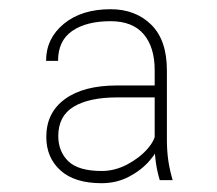

<svg xmlns="http://www.w3.org/2000/svg" viewBox="-20 -741 478 423"><path d="M320.8 -586.4Q320.8 -637.2 296.4 -665.8Q272 -694.3 223.6 -694.3Q170.4 -694.3 139.2 -672.9Q107.9 -651.4 107.9 -606.9H81.5Q81.5 -656.2 120.6 -688.5Q159.7 -720.7 223.6 -720.7Q278.3 -720.7 313 -686.8Q347.7 -652.8 347.7 -585.9V-432.6Q347.7 -408.7 350.8 -387.2Q354 -365.7 360.4 -344.2H332Q326.7 -361.3 323.7 -380.9Q320.8 -400.4 320.8 -420.4ZM329.6 -526.4H238.3Q176.3 -526.4 142.3 -505.9Q108.4 -485.4 108.4 -441.4Q108.4 -407.2 130.6 -385.7Q152.8 -364.3 204.1 -364.3Q232.9 -364.3 260.3 -378.7Q287.6 -393.1 305.4 -413.6Q323.2 -434.1 323.2 -453.1L334.5 -428.2Q327.6 -407.7 309.3 -386.7Q291 -365.7 263.9 -351.6Q236.8 -337.4 203.6 -337.4Q144.5 -337.4 113.3 -365.5Q82 -393.6 82 -439.5Q82 -492.7 123 -522.7Q164.1 -552.7 237.8 -552.7H329.1Z"/></svg>

Font: Heebo Thin
Style: Regular
Weight: 250
Designer: Oded Ezer
Foundry: Ezer Type House
Version: Version 3.100